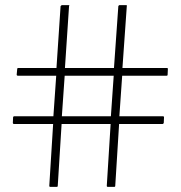

<svg xmlns="http://www.w3.org/2000/svg" viewBox="-20 -728 704 748"><path d="M187 -245H34Q32 -245 31 -246.5Q30 -248 30 -249L31 -271Q31 -273 32.5 -274Q34 -275 35 -275H188L199 -433H49Q48 -433 46.5 -434Q45 -435 45 -437L47 -459Q47 -461 48 -462Q49 -463 50 -463H200L216 -704Q218 -706 219 -707Q220 -708 221 -708H247Q249 -708 250 -707Q251 -706 249 -704L233 -463H424L441 -704Q442 -706 443 -707Q444 -708 445 -708H471Q473 -708 474 -707Q475 -706 474 -704L457 -463H631Q633 -463 633.5 -462Q634 -461 634 -459L633 -437Q633 -435 632 -434Q631 -433 629 -433H456L445 -275H615Q617 -275 618 -274Q619 -273 619 -271L618 -249Q618 -248 616.5 -246.5Q615 -245 614 -245H444L429 -4Q429 -2 428 -1Q427 0 425 0H399Q398 0 397 -1Q396 -2 396 -4L411 -245H220L205 -4Q205 -2 204 -1Q203 0 201 0H175Q174 0 173 -1Q172 -2 172 -4ZM221 -275H412L423 -433H232Z"/></svg>

Font: Glory Thin Thin
Style: Regular
Weight: 250
Version: Version 1.011